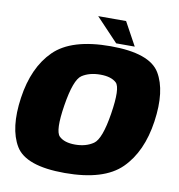

<svg xmlns="http://www.w3.org/2000/svg" viewBox="-89 -905 928 993"><g transform="rotate(10 374.5 -408.5)"><path d="M316.5 6Q521.5 6 612.8 -84.2Q704 -174.5 727.5 -337.5Q751 -500.5 696.8 -590.8Q642.5 -681 437.5 -681Q232.5 -681 141.2 -591Q50 -501 26.5 -337.5Q3 -175 57.2 -84.5Q111.5 6 316.5 6ZM343.5 -148Q286.5 -148 259.5 -174.8Q232.5 -201.5 254 -337.5Q276 -476.5 314.8 -501.8Q353.5 -527 410.5 -527Q467.5 -527 494.8 -501.5Q522 -476 500 -337.5Q478.5 -201.5 439.5 -174.8Q400.5 -148 343.5 -148ZM462.5 -700.5H560L493 -823H346.5Z"/></g></svg>

Font: Anybody UltraCondensed Thin Black
Style: Italic
Weight: 900
Italic angle: -10°
Version: Version 1.111